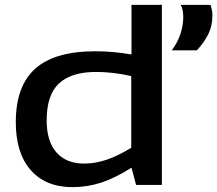

<svg xmlns="http://www.w3.org/2000/svg" viewBox="-20 -760 894 790"><path d="M540 1 521 -70Q455 -28 397.5 -9Q340 10 278 10Q168 10 106.5 -60Q45 -130 45 -257Q45 -406 125 -477.5Q205 -549 372 -549Q445 -549 521 -536V-740H646V1ZM520 -152V-447Q480 -456 444 -460Q408 -464 376 -464Q273 -464 222.5 -416.5Q172 -369 172 -265Q172 -178 212.5 -132.5Q253 -87 326 -87Q372 -87 418 -102.5Q464 -118 520 -152ZM687 -553Q711 -586 722.5 -620.5Q734 -655 734 -690Q734 -704 731.5 -717.5Q729 -731 723 -740H846Q850 -729 852 -718.5Q854 -708 854 -697Q854 -653 836.5 -618.5Q819 -584 790 -553Z"/></svg>

Font: Georama Extended Medium
Style: Regular
Weight: 500
Width: 7
Designer: Jean-Baptiste Levee
Foundry: Production Type
Version: Version 1.000